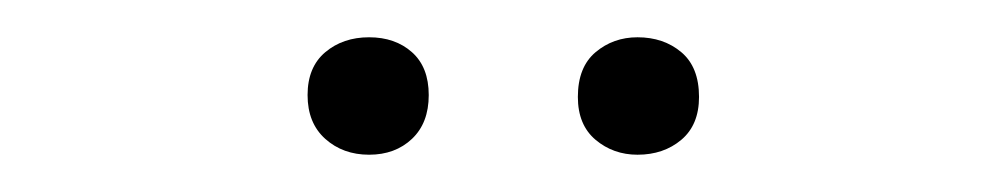

<svg xmlns="http://www.w3.org/2000/svg" viewBox="-20 -560 540 103"><path d="M178 -477Q164 -477 154.5 -485.5Q145 -494 145 -509Q145 -524 154.5 -532Q164 -540 178 -540Q192 -540 201 -532Q210 -524 210 -509Q210 -494 201 -485.5Q192 -477 178 -477ZM322 -477Q309 -477 299.5 -485Q290 -493 290 -508Q290 -524 299.5 -532Q309 -540 322 -540Q336 -540 345.5 -532Q355 -524 355 -508Q355 -493 345.5 -485Q336 -477 322 -477Z"/></svg>

Font: Rokkitt Light
Style: Regular
Weight: 300
Version: Version 3.103